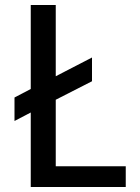

<svg xmlns="http://www.w3.org/2000/svg" viewBox="-20 -748 562 768"><path d="M483 0H103V-298L38 -264V-358L103 -392V-728H203V-443L348 -518V-423L203 -349V-83H483Z"/></svg>

Font: Myanmar Chatu
Style: Regular
Weight: 400
Designer: Danh Hong
Foundry: Google Inc.
Version: Version 2.00 November 20, 2015